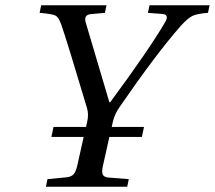

<svg xmlns="http://www.w3.org/2000/svg" viewBox="-20 -712 819 732"><path d="M131 -663 137 -692H386L380 -663L325 -658Q300 -655 306 -629L397 -322H400Q550 -525 611 -630Q626 -658 596 -659L544 -663L550 -692H779L773 -663Q731 -660 713 -651Q695 -642 668 -612Q575 -506 438 -307Q418 -280 410 -247L406 -228H529L521 -190H397L372 -78Q367 -56 372 -46Q377 -36 395 -35L471 -29L465 0H155L161 -29L233 -36Q252 -38 260.5 -47.5Q269 -57 274 -78L299 -190H176L184 -228H308L312 -246Q319 -275 312 -299Q235 -557 214 -617Q204 -646 191.5 -652.5Q179 -659 131 -663Z"/></svg>

Font: Lingua Franca
Style: Italic
Weight: 400
Italic angle: -13°
Version: Version 1.19